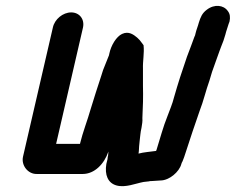

<svg xmlns="http://www.w3.org/2000/svg" viewBox="-20 -563 799 650"><path d="M159 -470 58 -33C51 -3 75 27 105 26H260C300 26 333 -8 347 -50C347 -45 346 -41 346 -37C345 -33 344 -29 344 -24L340 -8C334 29 345 57 375 65C405 73 439 58 466 53L484 51C487 50 489 50 492 50C502 50 514 48 523 48C553 48 587 19 594 -8C594 -10 596 -13 598 -17C602 -26 605 -36 608 -45C623 -92 640 -142 656 -188C669 -221 677 -257 689 -290L698 -320C702 -333 720 -380 723 -390L729 -406C735 -420 738 -429 743 -446C746 -459 751 -471 754 -482L757 -490C760 -504 759 -516 751 -526C737 -546 706 -550 680 -530C664 -518 659 -505 653 -486C650 -474 645 -463 642 -450C641 -445 640 -441 638 -438C628 -411 625 -402 613 -371C596 -322 583 -282 569 -233C564 -212 554 -189 547 -170C532 -133 522 -94 510 -56C510 -55 509 -53 508 -52C488 -49 467 -48 449 -43C449 -46 450 -49 450 -51C450 -56 451 -62 451 -68L453 -88C455 -101 455 -114 459 -130C461 -142 463 -153 462 -163C464 -200 465 -236 464 -272V-306V-330C463 -357 469 -383 466 -410L460 -418C456 -424 451 -430 444 -436C433 -445 416 -459 393 -448C374 -439 356 -410 350 -381L349 -376C343 -360 335 -342 329 -326L323 -307C311 -270 298 -231 287 -194C276 -155 260 -115 251 -77V-76H170L261 -470C267 -498 249 -521 221 -521C193 -521 165 -498 159 -470Z"/></svg>

Font: Electronic
Style: UltBlkIt
Weight: 500
Version: Version 1.011